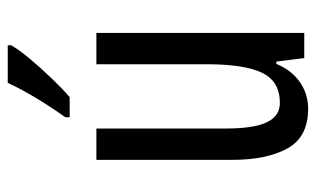

<svg xmlns="http://www.w3.org/2000/svg" viewBox="-180 -626 816 496"><g transform="rotate(-90 228.0 -378.0)"><path d="M391 -537V0H326L317 -72H311Q294 -32 263.5 -11Q233 10 195 10Q122 10 92.5 -43.5Q63 -97 63 -187V-537H144V-202Q144 -131 160 -97Q176 -63 210 -63Q266 -63 288 -109Q310 -155 310 -251V-537ZM359 -757Q347 -736 323 -707.5Q299 -679 272.5 -651.5Q246 -624 225 -606H173V-617Q231 -699 262 -766H359Z"/></g></svg>

Font: Noto Sans Gurmukhi ExtraCondensed
Style: Regular
Weight: 400
Width: 2
Designer: Jelle Bosma - Monotype Design Team
Foundry: Monotype Imaging Inc.
Version: Version 2.004; ttfautohint (v1.8.4.7-5d5b)